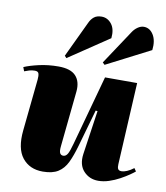

<svg xmlns="http://www.w3.org/2000/svg" viewBox="-92 -908 864 1001"><g transform="rotate(10 340.5 -407.5)"><path d="M8 -502Q38 -515 86 -526Q134 -537 189 -537Q253 -537 280.5 -507.5Q308 -478 303 -425L273 -131Q270 -103 275.5 -93Q281 -83 293 -83Q307 -83 316 -98.5Q325 -114 336 -155L437 -523H607L584 -89Q583 -73 587.5 -64.5Q592 -56 607 -56Q618 -56 635 -63Q652 -70 670 -84L681 -68Q673 -61 653.5 -47.5Q634 -34 607.5 -19.5Q581 -5 552 4.5Q523 14 495 14Q448 14 417.5 -19Q387 -52 395 -110L429 -343L419 -344L363 -147Q348 -94 330.5 -57.5Q313 -21 283 -2Q253 17 202 17Q132 17 93.5 -31.5Q55 -80 65 -177L93 -451Q95 -471 91.5 -482.5Q88 -494 71 -494Q55 -494 42 -490Q29 -486 16 -481ZM301 -788Q310 -808 325 -820Q340 -832 365 -832Q397 -832 418 -805Q439 -778 434 -730L221 -587L211 -598ZM532 -779Q543 -796 559 -807Q575 -818 591 -818Q623 -818 642 -787Q661 -756 655 -706L423 -587L412 -598Z"/></g></svg>

Font: Literata 72pt Black
Style: Italic
Weight: 900
Italic angle: -2°
Designer: Latin by Veronika Burian and Jose Scaglione. Greek by Irene Vlachou. Cyrillic by Vera Evstafieva
Foundry: TypeTogether
Version: Version 3.002